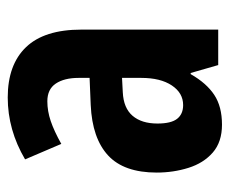

<svg xmlns="http://www.w3.org/2000/svg" viewBox="-70 -528 608 509"><g transform="rotate(-90 234.5 -274.0)"><path d="M230 -558Q317 -558 363.5 -509.5Q410 -461 410 -363V0H316L295 -73H292Q268 -31 237 -10.5Q206 10 158 10Q112 10 84 -14.5Q56 -39 43.5 -79Q31 -119 31 -163Q31 -250 76.5 -292Q122 -334 210 -338L282 -341V-370Q282 -408 267 -430.5Q252 -453 220 -453Q194 -453 167.5 -444Q141 -435 107 -416L66 -512Q144 -558 230 -558ZM244 -253Q202 -251 181.5 -227Q161 -203 161 -161Q161 -125 173.5 -109Q186 -93 210 -93Q242 -93 262 -123Q282 -153 282 -204V-255Z"/></g></svg>

Font: Noto Sans Sinhala ExtraCondensed
Style: Bold
Weight: 700
Width: 2
Designer: Jelle Bosma - Monotype Design Team
Foundry: Monotype Imaging Inc.
Version: Version 2.006; ttfautohint (v1.8.4.7-5d5b)